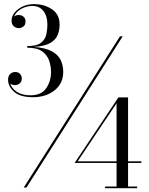

<svg xmlns="http://www.w3.org/2000/svg" viewBox="-20 -830 740 952"><path d="M293.5 -474Q293.5 -415.5 250.2 -381.8Q207 -348 143.5 -348Q79.5 -348 49.8 -375Q20 -402 20 -434.5Q20 -453 30.2 -463Q40.5 -473 56 -473Q69.5 -473 78.8 -464.2Q88 -455.5 88 -439.5Q88 -425 77.8 -416.5Q67.5 -408 54 -408Q41 -408 31 -415.5Q38.5 -391 64.2 -374.2Q90 -357.5 131.5 -357.5Q185 -357.5 209 -392.2Q233 -427 233 -474Q233 -499 224.5 -526.8Q216 -554.5 190.8 -574Q165.5 -593.5 115 -593.5V-601.5Q162.5 -601.5 183.5 -618.2Q204.5 -635 209.8 -659.8Q215 -684.5 215 -708.5Q215 -749.5 195.5 -775Q176 -800.5 140.5 -800.5Q111 -800.5 85.2 -786Q59.5 -771.5 50 -748.5Q60 -755.5 72.5 -755.5Q86 -755.5 96.2 -747.5Q106.5 -739.5 106.5 -723.5Q106.5 -705.5 95.2 -698Q84 -690.5 72.5 -690.5Q59 -690.5 48.2 -699.8Q37.5 -709 37.5 -727.5Q37.5 -760 70.5 -784.8Q103.5 -809.5 149.5 -809.5Q200 -809.5 237.8 -784Q275.5 -758.5 275.5 -708.5Q275.5 -681 266.2 -657.2Q257 -633.5 229.8 -617.2Q202.5 -601 147.5 -597.5Q206 -593 237.8 -575.2Q269.5 -557.5 281.5 -531Q293.5 -504.5 293.5 -474ZM575 -650H588.5L111 100H97.5ZM660 95V103H501V95H558V-22H350L567 -347H615V-30H681V-22H615V95ZM365 -30H558V-318Z"/></svg>

Font: Bodoni* 16
Style: Regular
Weight: 400
Version: Version 2.2